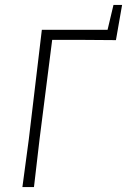

<svg xmlns="http://www.w3.org/2000/svg" viewBox="-20 -760 516 780"><path d="M71 0 97 -194 150 -639H417L441 -740H476L451 -597L313 -598H192L141 -197L118 0Z"/></svg>

Font: Alegreya Sans SC Light
Style: Italic
Weight: 300
Italic angle: -7°
Designer: Juan Pablo del Peral
Foundry: Huerta Tipografica
Version: Version 2.007